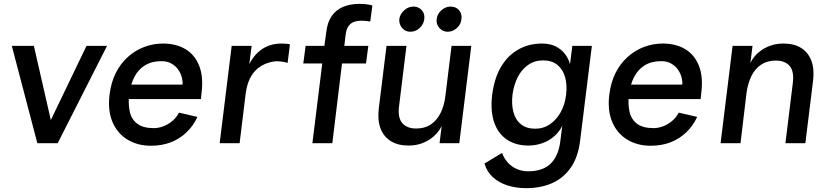

<svg xmlns="http://www.w3.org/2000/svg" viewBox="-20 -740 4285 992"><path d="M41 -503H155L270 0H173ZM533 -503 278 0H185L427 -503Z M760 13Q691 13 639 -18.5Q587 -50 561.5 -109Q536 -168 546 -251Q554 -315 578.5 -363.5Q603 -412 641 -446Q679 -480 725.5 -497.5Q772 -515 822 -515Q889 -515 937.5 -486.5Q986 -458 1009 -400.5Q1032 -343 1021 -257L1018 -228H631L640 -303H923Q925 -317 920 -338Q915 -359 902 -378.5Q889 -398 867 -411Q845 -424 814 -424Q764 -424 729 -402.5Q694 -381 674 -342Q654 -303 647 -249Q642 -202 650.5 -163Q659 -124 689 -101Q719 -78 775 -78Q799 -78 824 -87.5Q849 -97 870.5 -115Q892 -133 905 -158L1000 -136Q979 -90 944 -56.5Q909 -23 863 -5Q817 13 760 13Z M1115 0 1177 -503H1280L1268 -409Q1278 -429 1292.5 -447.5Q1307 -466 1327.5 -481.5Q1348 -497 1374.5 -506Q1401 -515 1436 -515Q1444 -515 1458 -514Q1472 -513 1478 -511L1466 -415Q1452 -420 1429 -422.5Q1406 -425 1387 -421Q1347 -413 1318 -391.5Q1289 -370 1272 -336Q1255 -302 1249 -254L1218 0Z M1594 0 1645 -412H1547L1559 -503H1656L1666 -576Q1672 -626 1694 -657.5Q1716 -689 1752.5 -704.5Q1789 -720 1838 -720Q1855 -720 1873 -718Q1891 -716 1904 -712L1893 -629Q1882 -631 1869.5 -632Q1857 -633 1847 -633Q1810 -633 1790.5 -616.5Q1771 -600 1766 -563L1759 -503H1883L1871 -412H1747L1697 0Z M2415 -503 2353 0H2251L2262 -89Q2255 -74 2241 -56.5Q2227 -39 2205.5 -23.5Q2184 -8 2155.5 2Q2127 12 2090 12Q2036 12 1999 -11Q1962 -34 1946 -76.5Q1930 -119 1937 -179L1977 -503H2080L2042 -193Q2034 -132 2058.5 -104Q2083 -76 2130 -76Q2175 -76 2206 -97Q2237 -118 2256 -155.5Q2275 -193 2281 -243L2313 -503ZM2293 -576Q2267 -576 2250 -595.5Q2233 -615 2236 -641Q2239 -668 2260.5 -687Q2282 -706 2308 -706Q2336 -706 2352 -687Q2368 -668 2364 -641Q2362 -615 2341 -595.5Q2320 -576 2293 -576ZM2100 -576Q2074 -576 2057.5 -595.5Q2041 -615 2043 -641Q2047 -668 2068.5 -687Q2090 -706 2116 -706Q2143 -706 2159.5 -687Q2176 -668 2172 -641Q2169 -615 2148.5 -595.5Q2128 -576 2100 -576Z M2875 -11 2885 -90Q2870 -59 2843 -35.5Q2816 -12 2781.5 0Q2747 12 2710 12Q2644 12 2598 -19.5Q2552 -51 2532.5 -110Q2513 -169 2523 -251Q2534 -336 2568.5 -394.5Q2603 -453 2657.5 -484Q2712 -515 2780 -515Q2823 -515 2852.5 -499.5Q2882 -484 2900 -460Q2918 -436 2925 -408L2937 -503H3038L2977 -11Q2966 75 2927 129Q2888 183 2828.5 208Q2769 233 2695 232Q2646 232 2602 218Q2558 204 2527 176Q2496 148 2483 105L2574 50Q2583 76 2602 98Q2621 120 2648.5 132.5Q2676 145 2709 145Q2785 145 2825.5 105Q2866 65 2875 -11ZM2745 -75Q2788 -75 2822 -98.5Q2856 -122 2877.5 -161.5Q2899 -201 2905 -251Q2911 -302 2899.5 -342Q2888 -382 2859.5 -405Q2831 -428 2786 -428Q2742 -428 2708.5 -404.5Q2675 -381 2655 -341.5Q2635 -302 2628 -252Q2622 -202 2632.5 -161.5Q2643 -121 2671.5 -98Q2700 -75 2745 -75Z M3342 13Q3273 13 3221 -18.5Q3169 -50 3143.5 -109Q3118 -168 3128 -251Q3136 -315 3160.5 -363.5Q3185 -412 3223 -446Q3261 -480 3307.5 -497.5Q3354 -515 3404 -515Q3471 -515 3519.5 -486.5Q3568 -458 3591 -400.5Q3614 -343 3603 -257L3600 -228H3213L3222 -303H3505Q3507 -317 3502 -338Q3497 -359 3484 -378.5Q3471 -398 3449 -411Q3427 -424 3396 -424Q3346 -424 3311 -402.5Q3276 -381 3256 -342Q3236 -303 3229 -249Q3224 -202 3232.5 -163Q3241 -124 3271 -101Q3301 -78 3357 -78Q3381 -78 3406 -87.5Q3431 -97 3452.5 -115Q3474 -133 3487 -158L3582 -136Q3561 -90 3526 -56.5Q3491 -23 3445 -5Q3399 13 3342 13Z M3703 0 3765 -503H3868L3857 -414Q3863 -429 3877 -446.5Q3891 -464 3912.5 -479.5Q3934 -495 3963 -505Q3992 -515 4028 -515Q4083 -515 4119.5 -492Q4156 -469 4172 -426.5Q4188 -384 4181 -324L4141 0H4038L4076 -309Q4084 -371 4060 -399Q4036 -427 3988 -427Q3944 -427 3912.5 -406Q3881 -385 3862.5 -347.5Q3844 -310 3837 -260L3806 0Z"/></svg>

Font: Inclusive Sans Medium
Style: Italic
Weight: 500
Italic angle: -7°
Designer: Olivia King
Foundry: Olivia King
Version: Version 2.004